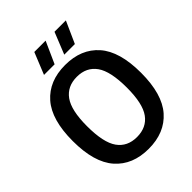

<svg xmlns="http://www.w3.org/2000/svg" viewBox="-264 -1084 1230 1230"><g transform="rotate(-45 351.0 -469.0)"><path d="M41.5 -370Q41.5 -563 123.5 -656.2Q205.5 -749.5 351 -749.5Q496.5 -749.5 578.5 -656.5Q660.5 -563.5 660.5 -370Q660.5 -177 578.5 -83.8Q496.5 9.5 351 9.5Q205.5 9.5 123.5 -83.5Q41.5 -176.5 41.5 -370ZM529 -367Q529 -515 483.5 -579Q438 -643 351 -643Q264.5 -643 219 -580Q173.5 -517 173.5 -373Q173.5 -224.5 218.8 -160.8Q264 -97 351 -97Q438 -97 483.5 -159.8Q529 -222.5 529 -367ZM211 -800 271 -948H373.5L307 -800ZM394.5 -800 454 -948H557L490.5 -800Z"/></g></svg>

Font: Encode Sans Semi Condensed SmBd
Style: Regular
Weight: 600
Width: 4
Designer: Multiple Designers
Foundry: Impallari Type
Version: Version 2.000